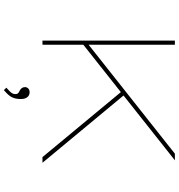

<svg xmlns="http://www.w3.org/2000/svg" viewBox="15 -756 944 1015"><g transform="rotate(90 487.5 -248.0)"><path d="M206 -208V-236L792 -700H827ZM194 0V-700H216V0ZM810 0 461 -421 479 -435 840 0ZM456 204 443 191Q450 184 458 177Q466 170 471.5 162Q477 154 477 144Q477 136 474 131Q471 126 460 121Q450 116 445 109Q440 102 440 92Q440 83 447 75.5Q454 68 467 68Q484 68 493.5 80.5Q503 93 503 114Q503 127 501 138.5Q499 150 494 160.5Q489 171 479.5 181.5Q470 192 456 204Z"/></g></svg>

Font: Lexend Zetta Thin
Style: Regular
Weight: 250
Version: Version 1.007